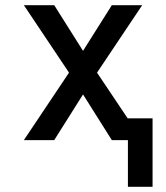

<svg xmlns="http://www.w3.org/2000/svg" viewBox="-20 -540 640 740"><path d="M473 180V0H411L300 -176L189 0H72L246 -260L72 -520H189L300 -344L411 -520H528L354 -260L472 -84H568V180Z"/></svg>

Font: Iosevka Aile Medium
Style: Regular
Weight: 500
Designer: Belleve Invis
Foundry: Belleve Invis
Version: Version 27.3.5; ttfautohint (v1.8.4)